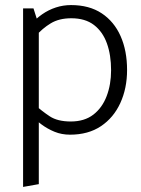

<svg xmlns="http://www.w3.org/2000/svg" viewBox="-20 -518 556 757"><path d="M133 208V-419L112 -485H71V219ZM121 -376Q147 -406 180 -426Q213 -446 261 -446Q316 -446 350.5 -419.5Q385 -393 401.5 -347Q418 -301 418 -241Q418 -185 400.5 -139Q383 -93 348 -66Q313 -39 259 -39Q207 -39 176 -59.5Q145 -80 120 -103L100 -63Q120 -45 143.5 -27.5Q167 -10 195 1.5Q223 13 256 13Q328 13 378 -20.5Q428 -54 454.5 -112Q481 -170 481 -242Q481 -318 455.5 -375.5Q430 -433 381 -465.5Q332 -498 260 -498Q229 -498 200 -488.5Q171 -479 146 -461.5Q121 -444 101 -421Z"/></svg>

Font: Catamaran Light
Style: Regular
Weight: 300
Designer: Pria Ravichandran
Version: Version 2.000